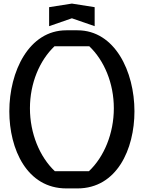

<svg xmlns="http://www.w3.org/2000/svg" viewBox="-20 -1041 802 1071"><path d="M381 -1021 254 -1001V-895L381 -939L508 -895V-1001ZM350 -872C141 -872 32 -642 32 -420C32 -209 130 10 350 10H412C632 10 730 -209 730 -420C730 -642 621 -872 412 -872ZM478 -783C561 -704 615 -577 615 -437C615 -296 560 -165 476 -86H286C202 -165 147 -296 147 -437C147 -577 201 -704 284 -783Z"/></svg>

Font: BackOut Medium
Style: Regular
Weight: 500
Designer: Frank Adebiaye
Foundry: Velvetyne Type Foundry
Version: Version 2.000;hotconv 1.0.109;makeotfexe 2.5.65596